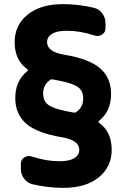

<svg xmlns="http://www.w3.org/2000/svg" viewBox="-20 -760 612 930"><path d="M223 -373Q189 -349 189 -308Q189 -272 212 -253.5Q235 -235 299 -222Q323 -218 335 -215Q344 -213 349 -217Q383 -241 383 -282Q383 -318 360 -336.5Q337 -355 273 -368Q249 -372 237 -375Q228 -377 223 -373ZM112 -425Q51 -468 51 -556Q51 -638 113.5 -689Q176 -740 286 -740Q361 -740 436 -722Q460 -716 475.5 -695Q491 -674 491 -648V-623Q491 -603 474 -592.5Q457 -582 438 -588Q369 -611 303 -611Q256 -611 232 -596Q208 -581 208 -556Q208 -509 291 -495Q412 -475 465 -429Q518 -383 518 -305Q518 -221 460 -175Q454 -169 460 -165Q521 -122 521 -34Q521 48 458.5 99Q396 150 286 150Q211 150 136 132Q112 126 96.5 105Q81 84 81 58V33Q81 13 98 2.5Q115 -8 134 -2Q203 21 269 21Q316 21 340 6Q364 -9 364 -34Q364 -81 281 -95Q160 -115 107 -161Q54 -207 54 -285Q54 -369 112 -415Q118 -421 112 -425Z"/></svg>

Font: Rounded Mplus 1c ExtraBold
Style: Regular
Weight: 800
Version: Version 1.059.20150529